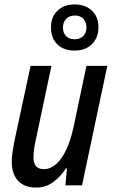

<svg xmlns="http://www.w3.org/2000/svg" viewBox="-20 -836 513 866"><path d="M144 10Q90 10 61.5 -20.5Q33 -51 33 -108Q33 -126 36.5 -149.5Q40 -173 44 -195L118 -539H212L141 -203Q131 -158 131 -126Q131 -73 178 -73Q222 -73 257.5 -123.5Q293 -174 313 -269L370 -539H464L350 0H275L282 -77H278Q253 -39 219.5 -14.5Q186 10 144 10ZM317 -608Q267 -608 238.5 -636Q210 -664 210 -713Q210 -760 239.5 -788Q269 -816 317 -816Q365 -816 394.5 -788Q424 -760 424 -714Q424 -666 395 -637Q366 -608 317 -608ZM318 -659Q341 -659 355.5 -673.5Q370 -688 370 -712Q370 -736 356 -751Q342 -766 318 -766Q293 -766 278.5 -751Q264 -736 264 -712Q264 -688 277.5 -673.5Q291 -659 318 -659Z"/></svg>

Font: Noto Sans Condensed Medium
Style: Italic
Weight: 500
Width: 3
Italic angle: -12°
Designer: Monotype Design Team
Foundry: Monotype Imaging Inc.
Version: Version 2.013; ttfautohint (v1.8.4.7-5d5b)